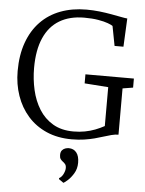

<svg xmlns="http://www.w3.org/2000/svg" viewBox="-65 -802 849 1121"><g transform="rotate(5 360.0 -241.5)"><path d="M375.5 11Q292.5 11 227.5 -17.5Q162.5 -46 117.8 -96.8Q73 -147.5 49.8 -214.8Q26.5 -282 26.5 -359Q26.5 -453 52.8 -526Q79 -599 127.5 -649.2Q176 -699.5 244.2 -725.2Q312.5 -751 396.5 -751Q435 -751 472.5 -746.8Q510 -742.5 542.8 -736.5Q575.5 -730.5 600.2 -725.8Q625 -721 637.5 -720L629.5 -554H577.5L555.5 -669Q548 -675 526.2 -683Q504.5 -691 469.5 -697Q434.5 -703 387.5 -703Q302.5 -703 242.8 -667.5Q183 -632 151.8 -561.2Q120.5 -490.5 120.5 -385Q120.5 -319 134.8 -256.5Q149 -194 180 -144.2Q211 -94.5 260.8 -65Q310.5 -35.5 381.5 -35.5Q417 -35.5 448.5 -41.5Q480 -47.5 508 -58.2Q536 -69 561.5 -83V-311L422.5 -321V-374H706.5V-321L645.5 -311V-40Q625 -39.5 604 -34Q583 -28.5 559.5 -21Q536 -13.5 508.8 -6.2Q481.5 1 448.5 6Q415.5 11 375.5 11ZM425 144Q425 179.5 408.5 206.8Q392 234 373.8 250Q355.5 266 350 268H349L322 249V243Q337 235.5 346.5 216Q356 196.5 356 181Q356 166 349.2 158Q342.5 150 335 145Q327.5 139.5 321.8 131.5Q316 123.5 316 108Q316 89.5 324.5 80Q333 70.5 344 67.2Q355 64 362 64H364Q392 64 408.5 84.5Q425 105 425 144Z"/></g></svg>

Font: Merriweather Light
Style: Regular
Weight: 300
Version: Version 2.100